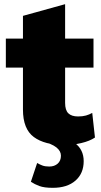

<svg xmlns="http://www.w3.org/2000/svg" viewBox="-20 -685 483 920"><path d="M428 -500V-361H292V-192Q292 -157 307.5 -142Q323 -127 354 -127Q376 -127 392 -131.5Q408 -136 422 -144L435 -26Q410 -9 369.5 0.5Q329 10 290 10Q194 10 142 -28.5Q90 -67 90 -160V-361H8V-500H90V-609L292 -665V-500ZM172 -12 212 -40Q381 -23 381 87Q381 146 341.5 180.5Q302 215 233 215Q192 215 169 206.5Q146 198 128 186L158 96Q170 103 183 108Q196 113 216 113Q241 113 256.5 99Q272 85 272 61Q272 39 250.5 21.5Q229 4 172 -12Z"/></svg>

Font: Work Sans ExtraBold
Style: Regular
Weight: 800
Designer: Wei Huang
Foundry: Wei Huang
Version: Version 2.012; ttfautohint (v1.8.3)